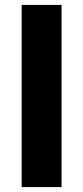

<svg xmlns="http://www.w3.org/2000/svg" viewBox="-20 -760 338 780"><path d="M68 -740H230V0H68Z"/></svg>

Font: Encode Sans Narrow
Style: Bold
Weight: 700
Designer: Pablo Impallari, Andres Torresi
Foundry: Pablo Impallari, Andres Torresi
Version: Version 1.000; ttfautohint (v1.00) -l 8 -r 50 -G 200 -x 14 -